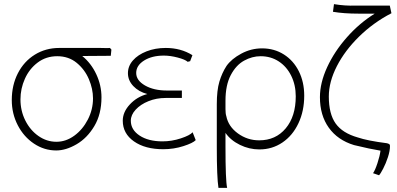

<svg xmlns="http://www.w3.org/2000/svg" viewBox="-20 -723 1921 929"><path d="M267 -491H429H465Q476 -491 489 -490.5Q502 -490 512 -491L519 -483L516 -453L378 -452Q421 -417 446 -363.5Q471 -310 471 -252Q471 -171 436.5 -113Q402 -55 350.5 -25Q299 5 252 5Q194 5 144.5 -28Q95 -61 66 -117Q37 -173 37 -239Q37 -311 66.5 -368.5Q96 -426 148.5 -458.5Q201 -491 267 -491ZM253 -37Q299 -37 339.5 -66.5Q380 -96 405 -144.5Q430 -193 430 -247Q430 -293 410 -340Q390 -387 351 -419Q312 -451 257 -451Q203 -451 162.5 -420.5Q122 -390 100.5 -342Q79 -294 79 -242Q79 -187 102.5 -140Q126 -93 166 -65Q206 -37 253 -37Z M693 -268Q651 -279 625 -306.5Q599 -334 599 -369Q599 -403 623 -430.5Q647 -458 689 -474.5Q731 -491 782 -491Q855 -491 911 -456L900 -427L888 -424Q876 -435 840 -444.5Q804 -454 773 -454Q715 -454 677 -430Q639 -406 639 -370Q639 -334 681.5 -309.5Q724 -285 788 -285H860V-249H781Q737 -249 698.5 -233.5Q660 -218 636.5 -192.5Q613 -167 613 -139Q613 -95 655.5 -67Q698 -39 766 -39Q811 -39 855 -53.5Q899 -68 912 -83L927 -45Q914 -31 867.5 -16Q821 -1 770 -1Q682 -1 628 -39Q574 -77 574 -139Q574 -181 608.5 -218Q643 -255 693 -268Z M1076 -404Q1100 -438 1147.5 -463.5Q1195 -489 1248 -489Q1307 -489 1353.5 -459.5Q1400 -430 1426 -378Q1452 -326 1452 -260Q1452 -186 1424 -126.5Q1396 -67 1346.5 -33.5Q1297 0 1235 0Q1186 0 1141 -22Q1096 -44 1071 -80V-15Q1071 151 1079 186H1037Q1029 135 1029 -10V-219Q1029 -286 1041.5 -328Q1054 -370 1076 -404ZM1075 -161Q1085 -111 1131 -77.5Q1177 -44 1234 -44Q1314 -44 1362.5 -102Q1411 -160 1411 -257Q1411 -312 1389 -356.5Q1367 -401 1328.5 -426Q1290 -451 1241 -451Q1200 -451 1161 -429.5Q1122 -408 1096.5 -359.5Q1071 -311 1071 -236V-195Q1071 -173 1075 -161Z M1821 6Q1771 -2 1693 -21Q1614 -45 1571 -105Q1528 -165 1528 -253Q1528 -322 1563 -398Q1598 -474 1658.5 -542.5Q1719 -611 1793 -657H1715Q1643 -657 1591 -666L1596 -703Q1650 -694 1701 -696H1866L1874 -659Q1787 -614 1718 -546.5Q1649 -479 1610 -403Q1571 -327 1571 -256Q1571 -172 1604 -125.5Q1637 -79 1711 -58Q1758 -42 1852 -30Q1860 -28 1863.5 -25.5Q1867 -23 1867 -17Q1867 7 1857 37.5Q1847 68 1834 93Q1821 118 1814 125L1785 115Q1795 101 1806.5 66Q1818 31 1821 6Z"/></svg>

Font: Gmarket Sans TTF Light
Style: Regular
Weight: 300
Designer: Creative Director : Sungho Lee; Art Director : Kiwoong Choi; Project Manager : Sori Yang, Jongwook Yoon; Font Designer :
Foundry: Sandoll Inc.
Version: Version 1.000;hotconv 1.0.109;makeotfexe 2.5.65596